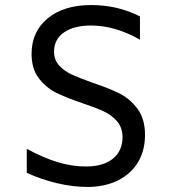

<svg xmlns="http://www.w3.org/2000/svg" viewBox="-20 -728 680 760"><path d="M86 -44V-139Q152 -103 208.5 -86Q265 -69 320 -69Q389 -69 427 -100Q465 -131 465 -185Q465 -222 444 -247Q423 -272 391 -287Q359 -302 305 -320Q240 -342 200.5 -362Q161 -382 133 -419Q105 -456 105 -515Q105 -603 169 -655.5Q233 -708 341 -708Q446 -708 534 -663V-571Q435 -627 341 -627Q272 -627 233 -599.5Q194 -572 194 -524Q194 -491 214 -469Q234 -447 263 -433.5Q292 -420 345 -401Q411 -379 453 -358Q495 -337 524.5 -297Q554 -257 554 -194Q554 -132 526 -85.5Q498 -39 446 -13.5Q394 12 326 12Q268 12 205 -3Q142 -18 86 -44Z"/></svg>

Font: Amiko
Style: Regular
Weight: 400
Designer: Pablo Impallari, Rodrigo Fuenzalida, Andres Torresi
Foundry: Impallari Type
Version: Version 1.001; ttfautohint (v1.3)